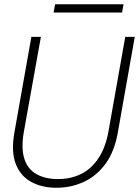

<svg xmlns="http://www.w3.org/2000/svg" viewBox="-20 -874 656 906"><path d="M247 12Q177 12 126.5 -16Q76 -44 54 -101.5Q32 -159 48 -249L128 -700H173L92 -249Q79 -172 95.5 -123Q112 -74 153.5 -51.5Q195 -29 254 -29Q313 -29 361.5 -52.5Q410 -76 444 -126.5Q478 -177 492 -255L571 -700H616L536 -249Q520 -158 477.5 -100.5Q435 -43 375 -15.5Q315 12 247 12ZM233 -815 240 -854H563L556 -815Z"/></svg>

Font: DM Sans 36pt ExtraLight
Style: Italic
Weight: 250
Italic angle: -10°
Designer: Colophon Foundry, Jonny Pinhorn
Foundry: Colophon Foundry
Version: Version 4.004;gftools[0.9.30]